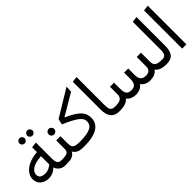

<svg xmlns="http://www.w3.org/2000/svg" viewBox="133 -1731 2692 2692"><g transform="rotate(-45 1478.5 -385.0)"><path d="M196 -34C253 -34 312 -59 347 -100C373 -28 428 0 494 0H513L533 -44L521 -90H502C451 -90 421 -112 421 -202V-519L337 -509V-414C138 -400 25 -297 25 -187C25 -96 94 -34 196 -34ZM337 -333V-172C308 -142 263 -118 210 -118C135 -118 104 -149 104 -196C104 -261 174 -327 337 -333ZM404 -673C404 -644 427 -621 456 -621C484 -621 508 -644 508 -673C508 -702 484 -725 456 -725C427 -725 404 -702 404 -673ZM301 -621C330 -621 353 -644 353 -673C353 -702 330 -725 301 -725C273 -725 249 -702 249 -673C249 -644 273 -621 301 -621Z M513 0C607 0 656 -15 688 -75C723 -15 773 0 859 0L879 -45L867 -90C740 -90 728 -123 728 -205V-338H644V-205C644 -129 649 -90 522 -90L493 -45ZM628 -473C628 -442 652 -418 683 -418C714 -418 738 -442 738 -473C738 -504 714 -528 683 -528C652 -528 628 -504 628 -473Z M859 0C1102 0 1217 -77 1217 -215C1217 -316 1172 -387 953 -485L1275 -675L1280 -770L878 -526L859 -441C1101 -339 1139 -283 1139 -225C1139 -146 1086 -90 867 -90L839 -45Z M1390 -756V-205C1390 -70 1444 0 1562 0L1582 -45L1570 -90C1493 -90 1474 -119 1474 -211V-766Z M1542 -46 1562 0C1650 0 1714 -15 1750 -64C1777 -23 1832 0 1892 0C1954 0 2003 -24 2033 -67C2062 -24 2113 0 2171 0C2239 0 2291 -21 2322 -67C2344 -28 2400 0 2491 0L2511 -47L2499 -90C2389 -90 2354 -114 2354 -195V-368H2270V-186C2270 -118 2236 -90 2177 -90C2110 -90 2071 -120 2071 -209V-338H1989V-208C1989 -124 1952 -90 1893 -90C1834 -90 1790 -106 1790 -209V-338H1709V-187C1709 -111 1657 -90 1571 -90Z M2491 0C2592 0 2663 -34 2663 -201V-766L2579 -756V-205C2579 -121 2558 -90 2499 -90L2471 -45Z M2887 0V-767L2803 -756V0Z"/></g></svg>

Font: FiraGO Unicode
Style: Regular
Weight: 400
Designer: bBox Type
Foundry: bBox Type GmbH
Version: Version 1.001;PS 001.001;hotconv 1.0.88;makeotf.lib2.5.64775